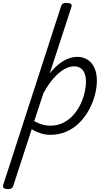

<svg xmlns="http://www.w3.org/2000/svg" viewBox="-89 -910 744 1320"><path d="M-37 390Q-52 390 -62 383Q-72 376 -67 361L330 -864Q335 -880 343 -885Q351 -890 368 -890Q392 -890 399.5 -882.5Q407 -875 401 -859L253 -405Q288 -449 321 -473.5Q354 -498 384.5 -508.5Q415 -519 441 -519Q504 -519 540.5 -475Q577 -431 577 -355Q577 -310 564 -259Q551 -208 525 -159Q499 -110 460.5 -70Q422 -30 370.5 -6.5Q319 17 255 17Q223 17 190.5 6.5Q158 -4 129 -22L2 368Q-1 379 -9.5 384.5Q-18 390 -37 390ZM146 -77Q178 -60 204 -53Q230 -46 256 -46Q306 -46 346 -66Q386 -86 415.5 -119.5Q445 -153 464 -192.5Q483 -232 492.5 -273Q502 -314 502 -348Q502 -381 493 -404.5Q484 -428 465.5 -441Q447 -454 420 -454Q387 -454 351.5 -433.5Q316 -413 280 -372.5Q244 -332 210 -270Z"/></svg>

Font: Playwrite DK Loopet Light
Style: Regular
Weight: 300
Version: Version 1.003